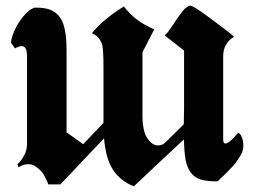

<svg xmlns="http://www.w3.org/2000/svg" viewBox="-20 -655 904 683"><path d="M19 -502.9Q21 -527.3 36.9 -557.4Q52.7 -587.4 73 -607.7Q93.3 -627.9 106.9 -627.9Q135.3 -627.9 153.8 -622.1Q172.4 -616.2 187.5 -600.3Q202.6 -584.5 209.7 -553.7Q216.8 -522.9 216.8 -475.1V-184.1L275.9 -142.1L348.1 -217.8V-400.9Q348.1 -429.7 347.9 -443.8Q347.7 -458 346.4 -474.6Q345.2 -491.2 342.8 -498Q340.3 -504.9 335.4 -513.4Q330.6 -522 324.2 -526.6Q317.9 -531.2 307.1 -537.1Q326.7 -562 359.6 -588.9Q392.6 -615.7 420.9 -631.8Q461.4 -578.1 528.8 -550.8L486.8 -469.2V-244.1Q486.8 -188.5 504.2 -163.1Q521.5 -137.7 541 -137.7Q557.6 -137.7 566.9 -147Q602.5 -182.1 633.8 -212.9Q633.8 -229.5 634.8 -274.4V-475.1L565.9 -528.8Q577.6 -539.1 595.5 -566.9Q613.3 -594.7 629.2 -614.7Q645 -634.8 658.2 -634.8Q667.5 -634.8 730.2 -588.4Q793 -542 813 -523.9L809.6 -522Q806.6 -520 804.4 -518.6Q802.2 -517.1 798.1 -513.4Q793.9 -509.8 791.3 -506.3Q788.6 -502.9 784.9 -497.3Q781.2 -491.7 779.1 -485.6Q776.9 -479.5 775.4 -471.4Q773.9 -463.4 773.9 -454.1V-158.2Q773.9 -144.5 782.2 -144.5Q789.1 -144.5 799.6 -153.8Q810.1 -163.1 818.1 -172.6Q826.2 -182.1 827.1 -182.1Q833.5 -182.1 839.6 -168.2Q845.7 -154.3 845.7 -137.2Q845.7 -127.9 843 -118.4Q840.3 -108.9 833.3 -98.1Q826.2 -87.4 821 -79.6Q815.9 -71.8 804.4 -59.8Q793 -47.9 788.1 -42.7Q783.2 -37.6 769.8 -24.9Q756.3 -12.2 753.9 -9.8Q717.3 -9.8 695.6 -15.9Q673.8 -22 659.9 -39.6Q646 -57.1 640.6 -84.7Q635.3 -112.3 634.3 -159.2Q569.8 -99.6 456.1 7.8Q409.2 -10.7 382.8 -49.8Q356.4 -88.9 350.1 -163.1L194.8 1H151.9Q150.4 -3.9 147.2 -11Q144 -18.1 137.9 -29.5Q131.8 -41 122.8 -49.8Q113.8 -58.6 102.8 -65.2Q91.8 -71.8 76.9 -70.8Q62 -69.8 45.9 -60.1L42 -70.8Q54.7 -81.5 65.4 -101.1Q76.2 -120.6 76.2 -144V-455.1Q76.2 -482.4 65.2 -488.8Q54.2 -495.1 33.2 -482.9Q30.8 -486.8 25.6 -493.9Q20.5 -501 19 -502.9Z"/></svg>

Font: KJV1611
Style: Regular
Weight: 400
Version: Version 3.6.1